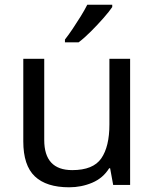

<svg xmlns="http://www.w3.org/2000/svg" viewBox="-20 -786 658 816"><path d="M533 -536V0H461L448 -71H444Q418 -29 372 -9.5Q326 10 274 10Q177 10 128 -36.5Q79 -83 79 -185V-536H168V-191Q168 -63 287 -63Q376 -63 410.5 -113Q445 -163 445 -257V-536ZM457 -756Q445 -738 420 -709.5Q395 -681 366.5 -652.5Q338 -624 314 -606H256V-618Q271 -637 288.5 -663Q306 -689 323 -716.5Q340 -744 351 -766H457Z"/></svg>

Font: Noto Sans Chorasmian
Style: Regular
Weight: 400
Designer: Federico Parra Barrios
Foundry: Google LLC
Version: Version 1.004; ttfautohint (v1.8.4.7-5d5b)